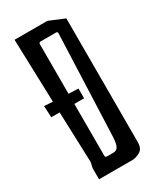

<svg xmlns="http://www.w3.org/2000/svg" viewBox="-183 -773 698 836"><g transform="rotate(-30 166.5 -355.0)"><path d="M283 -678V-56Q283 -23 262 -11.5Q241 0 224 0H56V-56L62 -84L53 -338H11L8 -396L51 -393L41 -710H206ZM201 -131 221 -638Q221 -644 219 -645.5Q217 -647 212 -647H136Q127 -647 127 -638V-389L176 -387V-338H127V-78Q127 -69 136 -69H168Q183 -69 191 -81Q199 -93 201 -131Z"/></g></svg>

Font: Bahiana
Style: Regular
Weight: 400
Designer: Pablo Cosgaya & Dani Raskovsky
Foundry: Pablo Cosgaya & Dani Raskovsky
Version: Version 1.005